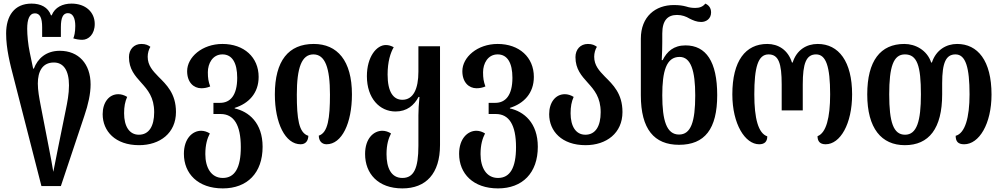

<svg xmlns="http://www.w3.org/2000/svg" viewBox="-20 -793 5567 1066"><path d="M210 240H318L448 -149C470 -213 483 -273 483 -324C483 -439 416 -511 312 -511C236 -511 189 -468 168 -412H164L145 -503C136 -545 131 -599 131 -633C131 -685 143 -719 174 -719C202 -719 214 -693 214 -642V-588H318V-642C318 -695 330 -720 357 -720C384 -720 398 -693 398 -649C398 -614 392 -591 387 -580C402 -575 420 -572 437 -572C471 -572 506 -602 506 -660C506 -725 456 -773 377 -773C328 -773 285 -753 267 -708H263C247 -753 206 -773 155 -773C59 -773 14 -704 14 -607C14 -522 36 -437 57 -357ZM276 161C270 124 260 70 250 20L205 -212C198 -249 190 -291 190 -329C190 -397 216 -446 279 -446C332 -446 363 -403 363 -319C363 -271 354 -226 345 -182L304 20C294 68 283 124 276 161Z M752 13C868 13 957 -54 957 -171C957 -274 904 -323 859 -368C828 -400 800 -430 800 -478C800 -498 806 -519 815 -533C803 -542 789 -549 765 -549C723 -549 696 -518 696 -476C696 -409 730 -372 764 -334C800 -294 836 -253 836 -170C836 -92 807 -45 751 -45C698 -45 669 -92 669 -164C669 -201 674 -228 686 -255C670 -265 653 -270 637 -270C585 -270 550 -224 550 -159C550 -65 620 13 752 13Z M1217 253C1353 253 1438 167 1438 22C1438 -112 1360 -174 1283 -191V-194C1360 -218 1416 -275 1416 -366C1416 -475 1335 -549 1215 -549C1102 -549 1019 -475 1019 -398C1019 -336 1055 -303 1098 -303C1114 -303 1131 -306 1147 -313C1137 -341 1134 -359 1134 -392C1134 -440 1160 -491 1215 -491C1269 -491 1297 -444 1297 -361C1297 -263 1258 -222 1202 -222H1165V-160H1205C1278 -160 1317 -100 1317 24C1317 138 1284 195 1217 195C1152 195 1120 137 1120 63C1120 10 1131 -25 1145 -52C1131 -61 1114 -67 1097 -67C1049 -67 1001 -24 1001 61C1001 171 1079 253 1217 253Z M1649 8C1677 8 1691 -11 1692 -39C1639 -55 1628 -134 1628 -268C1628 -417 1655 -491 1720 -491C1785 -491 1812 -417 1812 -268C1812 -138 1801 -56 1750 -40C1750 -13 1765 8 1793 8C1878 8 1934 -109 1934 -269C1934 -456 1853 -549 1722 -549C1582 -549 1506 -456 1506 -269C1506 -109 1564 8 1649 8Z M2214 253C2345 253 2423 171 2423 12V-536H2303V-395C2303 -300 2275 -239 2214 -239C2164 -239 2132 -282 2132 -379C2132 -451 2148 -500 2166 -531C2150 -539 2138 -543 2122 -543C2071 -543 2017 -478 2017 -370C2017 -247 2088 -174 2176 -174C2239 -174 2279 -208 2304 -255H2309C2305 -216 2303 -182 2303 -153V16C2303 141 2278 195 2214 195C2151 195 2126 138 2126 63C2126 10 2137 -25 2151 -52C2137 -61 2120 -67 2103 -67C2055 -67 2007 -25 2007 62C2007 171 2079 253 2214 253Z M2745 253C2881 253 2966 167 2966 22C2966 -112 2888 -174 2811 -191V-194C2888 -218 2944 -275 2944 -366C2944 -475 2863 -549 2743 -549C2630 -549 2547 -475 2547 -398C2547 -336 2583 -303 2626 -303C2642 -303 2659 -306 2675 -313C2665 -341 2662 -359 2662 -392C2662 -440 2688 -491 2743 -491C2797 -491 2825 -444 2825 -361C2825 -263 2786 -222 2730 -222H2693V-160H2733C2806 -160 2845 -100 2845 24C2845 138 2812 195 2745 195C2680 195 2648 137 2648 63C2648 10 2659 -25 2673 -52C2659 -61 2642 -67 2625 -67C2577 -67 2529 -24 2529 61C2529 171 2607 253 2745 253Z M3231 13C3347 13 3436 -54 3436 -171C3436 -274 3383 -323 3338 -368C3307 -400 3279 -430 3279 -478C3279 -498 3285 -519 3294 -533C3282 -542 3268 -549 3244 -549C3202 -549 3175 -518 3175 -476C3175 -409 3209 -372 3243 -334C3279 -294 3315 -253 3315 -170C3315 -92 3286 -45 3230 -45C3177 -45 3148 -92 3148 -164C3148 -201 3153 -228 3165 -255C3149 -265 3132 -270 3116 -270C3064 -270 3029 -224 3029 -159C3029 -65 3099 13 3231 13Z M3750 11C3893 11 3962 -77 3962 -265C3962 -451 3900 -541 3786 -541C3720 -541 3683 -507 3659 -459H3654C3656 -490 3657 -531 3657 -560V-607C3657 -681 3688 -710 3739 -710C3767 -710 3790 -701 3808 -690C3828 -680 3848 -671 3873 -671C3901 -671 3928 -689 3928 -724C3928 -750 3914 -765 3896 -773C3882 -755 3863 -749 3840 -749C3823 -749 3807 -751 3789 -757C3770 -762 3751 -765 3721 -765C3620 -765 3538 -702 3538 -578V-264C3538 -76 3612 11 3750 11ZM3750 -46C3681 -46 3657 -124 3657 -264C3657 -397 3679 -477 3753 -477C3816 -477 3840 -400 3840 -263C3840 -117 3816 -46 3750 -46Z M4195 8C4225 8 4240 -7 4240 -36C4190 -53 4168 -135 4168 -269C4168 -418 4188 -491 4247 -491C4303 -491 4320 -441 4320 -324V-180H4437V-324C4437 -441 4456 -491 4511 -491C4566 -491 4589 -424 4589 -269C4589 -139 4567 -55 4519 -37C4519 -9 4532 8 4564 8C4645 8 4711 -105 4711 -269C4711 -451 4637 -549 4520 -549C4458 -549 4403 -516 4381 -446H4377C4355 -516 4301 -549 4240 -549C4119 -549 4046 -455 4046 -269C4046 -104 4117 8 4195 8Z M5004 13C5137 13 5211 -79 5211 -269V-331C5211 -445 5232 -491 5285 -491C5342 -491 5363 -417 5363 -269C5363 -140 5338 -53 5286 -39C5286 -9 5298 8 5333 8C5416 8 5485 -105 5485 -268C5485 -457 5408 -549 5294 -549C5234 -549 5177 -516 5154 -446H5150C5127 -515 5062 -549 5001 -549C4868 -549 4795 -455 4795 -269C4795 -80 4874 13 5004 13ZM5005 -45C4940 -45 4917 -115 4917 -269C4917 -422 4940 -491 5004 -491C5072 -491 5093 -428 5093 -269C5093 -120 5070 -45 5005 -45Z"/></svg>

Font: Noto Serif Georgian Condensed SemiBold
Style: Regular
Weight: 600
Width: 3
Designer: Monotype Design Team, Akaki Razmadze
Foundry: Google LLC
Version: Version 2.003